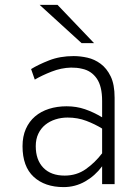

<svg xmlns="http://www.w3.org/2000/svg" viewBox="-20 -752 572 784"><path d="M397 0V-73Q368 -34 327.5 -11Q287 12 240 12Q163 12 117.5 -30Q72 -72 72 -155Q72 -195 85.5 -225.5Q99 -256 123 -276.5Q147 -297 180 -307.5Q213 -318 252 -318Q292 -318 327 -306Q362 -294 397 -273V-340Q397 -400 375 -431.5Q353 -463 316 -471Q304 -474 293 -475Q282 -476 270 -476Q230 -475 190.5 -459.5Q151 -444 122 -427Q118 -438 114.5 -448.5Q111 -459 107 -470Q136 -488 180.5 -505.5Q225 -523 281 -523Q308 -523 337 -516.5Q366 -510 391 -491.5Q416 -473 432 -440Q448 -407 448 -353V0ZM244 -35Q293 -35 330.5 -61.5Q368 -88 397 -126V-227Q368 -245 332.5 -258.5Q297 -272 256 -272Q230 -272 206.5 -264.5Q183 -257 165 -242.5Q147 -228 136.5 -206Q126 -184 126 -155Q126 -99 157 -67Q188 -35 244 -35ZM313 -576 142 -732H215Q252 -693 289.5 -654Q327 -615 364 -576Z"/></svg>

Font: Transpass ExtraLight
Style: Regular
Weight: 200
Designer: Delve Withrington
Foundry: Delve Fonts
Version: Version 1.001;December 18, 2019;FontCreator 12.0.0.2547 64-b